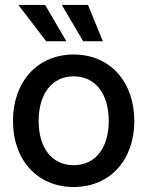

<svg xmlns="http://www.w3.org/2000/svg" viewBox="-20 -749 600 781"><path d="M279.8 11.7C427.2 11.7 526.4 -98.1 526.4 -256.8C526.4 -416.5 427.2 -527.3 279.8 -527.3C132.3 -527.3 32.7 -416.5 32.7 -256.8C32.7 -98.1 132.3 11.7 279.8 11.7ZM279.8 -77.1C191.4 -77.1 137.2 -147 137.2 -256.8C137.2 -367.7 191.9 -438.5 279.8 -438.5C367.7 -438.5 422.4 -367.7 422.4 -256.8C422.4 -147.5 368.2 -77.1 279.8 -77.1ZM54.7 -729 168 -581.1H250L163.6 -729ZM231.4 -729 318.4 -581.1H398.4L337.9 -729Z"/></svg>

Font: Inteeer Medium
Style: Regular
Weight: 500
Designer: Rasmus Andersson
Foundry: rsms
Version: Version 4.001;Glyphs 3.4 (3402)